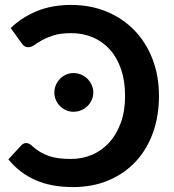

<svg xmlns="http://www.w3.org/2000/svg" viewBox="-20 -751 704 779"><path d="M14 0ZM86 -170.5Q92.5 -170.5 98 -167.8Q103.5 -165 108.5 -160.5Q125 -145.5 141.8 -135.2Q158.5 -125 177.2 -118.5Q196 -112 218.2 -109Q240.5 -106 268 -106Q313.5 -106 353.8 -123.2Q394 -140.5 423.5 -173Q453 -205.5 470.2 -253Q487.5 -300.5 487.5 -361.5Q487.5 -422 471.5 -469.2Q455.5 -516.5 426.5 -549.2Q397.5 -582 357.2 -599.2Q317 -616.5 268.5 -616.5Q225.5 -616.5 197.5 -607.5Q169.5 -598.5 150.8 -588Q132 -577.5 119.5 -568.5Q107 -559.5 96 -559.5Q85 -559.5 78.8 -564Q72.5 -568.5 68.5 -574.5L23.5 -637Q66 -679 127.5 -705Q189 -731 268 -731Q347.5 -731 413 -703.8Q478.5 -676.5 525.8 -627.5Q573 -578.5 599 -510.8Q625 -443 625 -361.5Q625 -281 600.8 -213Q576.5 -145 531 -96Q485.5 -47 421 -19.5Q356.5 8 276.5 8Q186.5 8 122.2 -21Q58 -50 14 -104.5L67 -162Q75.5 -170.5 86 -170.5ZM358.5 -375.5Q358.5 -359.5 352 -345.2Q345.5 -331 334.8 -320.5Q324 -310 309.2 -303.8Q294.5 -297.5 278 -297.5Q262 -297.5 248 -303.8Q234 -310 223.5 -320.5Q213 -331 206.8 -345.2Q200.5 -359.5 200.5 -375.5Q200.5 -392 206.8 -406.2Q213 -420.5 223.5 -431.2Q234 -442 248 -448.2Q262 -454.5 278 -454.5Q294.5 -454.5 309.2 -448.2Q324 -442 334.8 -431.2Q345.5 -420.5 352 -406.2Q358.5 -392 358.5 -375.5Z"/></svg>

Font: Lato
Style: Bold
Weight: 700
Designer: Lukasz Dziedzic
Foundry: tyPoland Lukasz Dziedzic
Version: Version 2.007; 2014-02-27